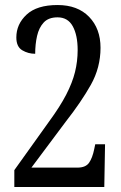

<svg xmlns="http://www.w3.org/2000/svg" viewBox="-20 -744 482 764"><path d="M37 0V-67L175 -260Q219 -320 243.5 -367.5Q268 -415 278.5 -457.5Q289 -500 289 -545Q289 -604 269.5 -639.5Q250 -675 209 -675Q173 -675 154 -654.5Q135 -634 127.5 -601Q120 -568 120 -530Q92 -530 68.5 -544Q45 -558 45 -595Q45 -648 86 -686Q127 -724 209 -724Q289 -724 334.5 -677Q380 -630 380 -554Q380 -475 341.5 -406.5Q303 -338 241 -259L105 -77H288Q321 -77 334.5 -96.5Q348 -116 355 -151L359 -170H398L395 0Z"/></svg>

Font: Noto Serif Bengali ExtraCondensed
Style: Regular
Weight: 400
Width: 2
Designer: Juan Bruce, Universal Thirst, Indian Type Foundry and the Monotype Design Team.
Foundry: Monotype Imaging Inc.
Version: Version 2.003; ttfautohint (v1.8.4.7-5d5b)